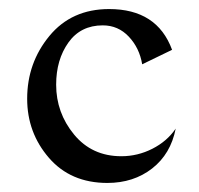

<svg xmlns="http://www.w3.org/2000/svg" viewBox="-20 -392 440 424"><path d="M217 12Q136 12 88 -43.5Q40 -99 40 -174Q40 -253 89 -312.5Q138 -372 221 -372Q327 -372 360 -282L294 -250Q288 -286 264.5 -311Q241 -336 207 -336Q158 -336 131 -298Q104 -260 104 -205Q104 -143 143.5 -95Q183 -47 248 -47Q284 -47 316.5 -63.5Q349 -80 368 -108Q357 -52 316 -20Q275 12 217 12Z"/></svg>

Font: Bellefair
Style: Regular
Weight: 400
Designer: Nick Shinn, Liron Lavi Turkenic
Foundry: Shinntype
Version: Version 1.003;PS 001.003;hotconv 1.0.88;makeotf.lib2.5.64775